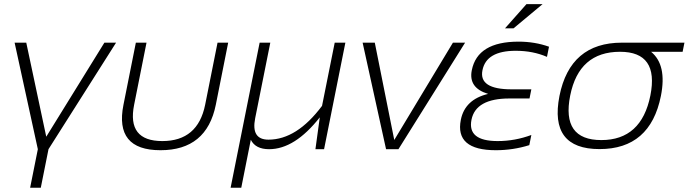

<svg xmlns="http://www.w3.org/2000/svg" viewBox="-20 -718 3314 924"><path d="M50.3 -512.7H106.4L202.6 -60.1L482.4 -512.7H538.6L213.4 0L176.3 185.5H125L162.1 0Z M574.2 -213.9 633.8 -512.7H685.1L625.5 -213.9Q590.3 -39.1 761.2 -39.1Q932.1 -39.1 967.3 -213.9L1026.9 -512.7H1078.1L1018.6 -213.9Q974.6 4.9 752.4 4.9Q530.3 4.9 574.2 -213.9Z M1187 -45.4 1141.1 185.5H1089.8L1229.5 -512.7H1280.8L1208 -148.9Q1187.5 -45.9 1272 -45.9Q1408.2 -45.9 1529.8 -208.5L1590.8 -512.7H1642.1L1539.6 0H1498L1519 -153.3Q1398.4 0 1274.9 0Q1209.5 0 1187 -45.4Z M1725.1 -512.7H1783.7L1877.4 -44.4L2159.7 -512.7H2218.3L1897.5 0H1837.9Z M2612.3 -444.3Q2544.9 -473.6 2461.9 -473.6Q2320.3 -473.6 2301.8 -379.9Q2283.2 -288.1 2441.9 -288.1H2537.1L2528.3 -244.1H2431.6Q2269.5 -244.1 2249 -141.6Q2228.5 -39.1 2375 -39.1Q2458 -39.1 2537.1 -68.4L2527.3 -19.5Q2449.2 4.9 2366.2 4.9Q2168.5 4.9 2197.8 -141.6Q2217.3 -239.3 2329.1 -266.1Q2233.4 -294.9 2250.5 -379.9Q2277.8 -517.6 2475.6 -517.6Q2553.7 -517.6 2622.1 -493.2ZM2513.7 -698.2H2591.3L2451.2 -581.5H2410.2Z M2874 -43.9Q3066.9 -43.9 3109.9 -258.3Q3151.9 -468.8 2963.9 -468.8Q2766.1 -468.8 2724.1 -258.3Q2681.2 -43.9 2874 -43.9ZM2672.4 -256.3Q2723.6 -512.7 2972.7 -512.7H3273.9L3265.1 -468.8H3113.3Q3190.4 -405.8 3160.6 -256.3Q3109.4 -0.5 2865.2 -0.5Q2622.1 -0.5 2672.4 -256.3Z"/></svg>

Font: Sansation Light
Style: Light Italic
Weight: 300
Designer: Bernd Montag
Version: Version 1.301